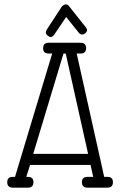

<svg xmlns="http://www.w3.org/2000/svg" viewBox="-20 -861 571 880"><path d="M48.8 -50.3H38.1C21.5 -50.3 13.2 -42.2 13.2 -25.9C13.2 -9.3 21.5 -1 38.1 -1H108.4C125 -1 133.3 -9.3 133.3 -25.9C133.3 -42.2 125 -50.3 108.4 -50.3H100.6L117.7 -105H395L407.2 -50.3H380.4C363.8 -50.3 355.5 -42.2 355.5 -25.9C355.5 -9.3 363.8 -1 380.4 -1H472.7C489.3 -1 497.6 -9.3 497.6 -25.9C497.6 -42.2 489.3 -50.3 472.7 -50.3H457.5L439.5 -131.8C438.8 -132.8 438.3 -134.9 438 -138.2L331.5 -615.7H349.6C366.2 -615.7 374.5 -623.9 374.5 -640.1C374.5 -656.7 366.2 -665 349.6 -665H202.6C186 -665 177.7 -656.7 177.7 -640.1C177.7 -623.9 186 -615.7 202.6 -615.7H219.2ZM271 -615.7H281.2L383.8 -155.8H132.3ZM228.5 -702.1 283.2 -783.2 340.8 -711.4C345.7 -705.6 350.9 -702.6 356.4 -702.6C359 -702.6 361.7 -703.3 364.3 -704.6C366.9 -705.9 369.3 -707.5 371.6 -709.5C373.9 -711.4 375.7 -713.6 377 -716.1C378.3 -718.5 378.9 -720.9 378.9 -723.1C378.9 -727.1 377 -731.4 373 -736.3L295.4 -834C291.5 -838.5 287.1 -840.8 282.2 -840.8C276.4 -840.8 270.2 -837.7 263.7 -831.5C260.4 -825.7 237.3 -790.2 194.3 -725.1C191.4 -720.2 189.9 -715.8 189.9 -711.9C189.9 -709.6 190.7 -707.3 192.1 -704.8C193.6 -702.4 195.5 -700.2 197.8 -698.2C200 -696.3 202.5 -694.7 205.1 -693.4C207.7 -692.1 210.1 -691.4 212.4 -691.4C215.3 -691.4 218.3 -692.5 221.2 -694.6C224.1 -696.7 226.6 -699.2 228.5 -702.1Z"/></svg>

Font: Nathan
Style: Regular
Weight: 400
Designer: Peter Wiegel
Foundry: Peter Wiegel
Version: Version 1.001 2009